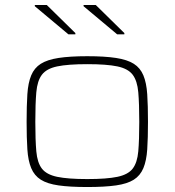

<svg xmlns="http://www.w3.org/2000/svg" viewBox="-20 -744 702 772"><path d="M331 8Q261 8 215.5 1.5Q170 -5 144 -21.5Q118 -38 105.5 -68Q93 -98 90 -143.5Q87 -189 87 -254Q87 -319 90 -365Q93 -411 105.5 -441Q118 -471 144 -487.5Q170 -504 215.5 -511Q261 -518 331 -518Q401 -518 446.5 -511Q492 -504 518 -487.5Q544 -471 556.5 -441Q569 -411 572 -365Q575 -319 575 -254Q575 -189 572 -143.5Q569 -98 556.5 -68Q544 -38 518 -21.5Q492 -5 446.5 1.5Q401 8 331 8ZM331 -24Q409 -24 452 -33Q495 -42 513.5 -66Q532 -90 536 -135.5Q540 -181 540 -254Q540 -327 536 -373Q532 -419 513.5 -443.5Q495 -468 452 -477Q409 -486 331 -486Q253 -486 210 -477Q167 -468 148.5 -443.5Q130 -419 126 -373Q122 -327 122 -254Q122 -181 126 -135.5Q130 -90 148.5 -66Q167 -42 210 -33Q253 -24 331 -24ZM480 -606H451L316 -719V-724H365L480 -611ZM283 -606H255L120 -719V-724H168L283 -611Z"/></svg>

Font: Saira Expanded Thin
Style: Regular
Weight: 250
Width: 7
Designer: Hector Gatti with collaboration of the Omnibus-Type team
Foundry: Omnibus-Type
Version: Version 1.101